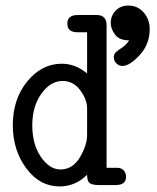

<svg xmlns="http://www.w3.org/2000/svg" viewBox="-20 -665 565 690"><path d="M26 -215Q26 -309 78 -372.5Q130 -436 202 -436Q251 -436 293 -401V-549H259Q222 -549 222 -580Q222 -611 259 -611H328Q363 -611 363 -574V-62H401Q416 -62 424.5 -52.5Q433 -43 433 -30Q433 0 396 0H336Q313 0 303 -6.5Q293 -13 293 -37Q251 5 194 5Q123 5 74.5 -60Q26 -125 26 -215ZM96 -215Q96 -146 127 -101Q158 -56 197 -56Q242 -56 268 -101Q294 -146 293 -182V-276Q293 -307 268.5 -340.5Q244 -374 205 -374Q161 -374 128.5 -328Q96 -282 96 -215ZM378 -583Q378 -608 395.5 -626.5Q413 -645 441 -645Q475 -645 496.5 -620Q518 -595 518 -561Q518 -506 482 -467Q446 -428 420 -428Q408 -428 398.5 -437Q389 -446 389 -459Q389 -471 397 -478Q405 -485 419.5 -494.5Q434 -504 444 -520Q409 -520 393.5 -540.5Q378 -561 378 -583Z"/></svg>

Font: CMU Typewriter Text
Style: Regular
Weight: 500
Monospace: yes
Version: Version 0.7.0